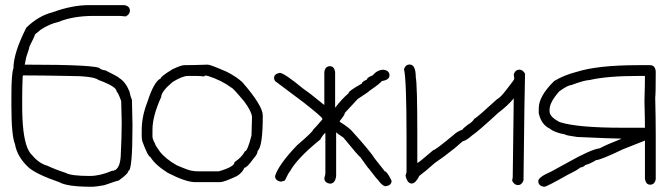

<svg xmlns="http://www.w3.org/2000/svg" viewBox="-20 -709 2540 731"><path d="M318.4 -689.5H453.1Q474.6 -686 474.6 -668Q474.6 -654.8 459 -646.5L435.5 -648.4H335.9Q257.8 -648.4 201.2 -625Q167.5 -617.7 134.8 -595.7L113.3 -578.1Q113.3 -573.2 91.8 -531.2Q91.8 -524.9 80.1 -492.2L74.2 -462.9Q357.9 -462.9 361.3 -447.3Q371.1 -441.4 380.9 -441.4Q433.1 -415.5 433.6 -412.1Q457.5 -397.9 472.7 -361.3Q476.6 -342.3 482.4 -328.1Q484.4 -247.1 484.4 -232.4Q484.4 -58.6 468.8 -58.6Q468.8 -47.9 431.6 -21.5Q427.2 -21.5 377 -3.9Q342.3 2 334 2H326.2Q235.8 2 205.1 -15.6Q117.2 -45.9 87.9 -72.3Q44.9 -112.8 37.1 -160.2Q23.4 -192.4 23.4 -306.6V-343.8Q23.4 -429.7 31.2 -449.2Q31.2 -506.8 80.1 -603.5Q125.5 -648.4 179.7 -662.1Q254.4 -689.5 318.4 -689.5ZM68.4 -421.9Q68.4 -419.9 66.4 -419.9Q64.5 -370.6 64.5 -341.8V-304.7Q64.5 -195.3 84 -146.5Q93.3 -125.5 101.6 -119.1Q127.9 -86.9 160.2 -78.1Q193.4 -62.5 230.5 -50.8Q249.5 -39.1 322.3 -39.1Q360.8 -39.1 406.2 -58.6Q435.1 -58.6 439.5 -111.3Q443.4 -191.9 443.4 -242.2Q441.4 -309.6 441.4 -324.2Q431.6 -352.5 423.8 -361.3Q423.8 -379.4 355.5 -404.3Q336.4 -419.9 238.3 -419.9Q133.3 -421.9 68.4 -421.9Z M771.5 -462.9Q780.8 -462.9 843.8 -435.5Q879.9 -417 902.3 -396.5Q980.5 -306.6 980.5 -269.5Q980.5 -150.4 960.9 -134.8Q960.9 -122.1 945.3 -105.5Q920.4 -70.3 910.2 -70.3Q904.8 -53.7 882.8 -39.1Q833 -15.6 818.4 -15.6H722.7Q687.5 -15.6 619.1 -50.8Q570.3 -81.5 552.7 -111.3Q543.9 -111.3 521.5 -171.9Q519.5 -182.6 519.5 -189.5V-212.9Q519.5 -265.6 541 -320.3Q566.4 -399.4 591.8 -410.2Q591.8 -418 636.7 -445.3Q669.4 -460.9 681.6 -460.9H683.6Q711.9 -460.9 771.5 -462.9ZM757.8 -418Q738.3 -419.9 728.5 -419.9H695.3Q674.3 -419.9 636.7 -396.5Q593.8 -360.4 593.8 -339.8Q560.5 -267.1 560.5 -214.8V-189.5Q560.5 -179.2 570.3 -162.1Q570.3 -156.7 587.9 -132.8Q608.9 -105 652.3 -80.1Q701.7 -58.6 712.9 -58.6Q718.8 -56.6 740.2 -56.6H812.5Q873 -73.7 873 -91.8Q901.9 -111.3 912.1 -132.8Q922.4 -132.8 937.5 -193.4Q939.5 -260.7 939.5 -263.7Q938 -284.7 910.2 -322.3Q866.2 -375 861.3 -375Q824.7 -402.8 771.5 -419.9Q767.1 -419.9 763.7 -421.9Q757.8 -419.9 757.8 -418Z M1236.3 -457Q1252 -457 1255.9 -435.5V-298.8Q1282.2 -333 1306.6 -353.5Q1306.6 -362.8 1357.4 -390.6Q1357.4 -397.5 1377 -406.2Q1377 -413.6 1398.4 -421.9Q1417 -443.4 1439.5 -443.4H1441.4Q1462.9 -439.9 1462.9 -421.9Q1462.9 -404.8 1433.6 -400.4Q1428.7 -392.1 1386.7 -363.3Q1386.7 -361.3 1341.8 -332L1293 -279.3Q1293 -272 1273.4 -248Q1273.4 -244.1 1275.4 -244.1Q1312.5 -221.2 1326.2 -203.1Q1387.7 -135.3 1408.2 -103.5L1445.3 -56.6Q1453.1 -56.6 1470.7 -21.5V-19.5Q1470.7 -3.9 1449.2 0Q1435.5 0 1418 -25.4Q1416 -25.4 1384.8 -66.4Q1382.8 -66.4 1351.6 -111.3Q1347.7 -111.3 1287.1 -185.5Q1265.1 -199.7 1259.8 -205.1V-39.1Q1256.3 -9.8 1236.3 -9.8Q1214.8 -13.2 1214.8 -31.2Q1218.8 -43.9 1218.8 -48.8V-203.1Q1210.9 -198.2 1199.2 -177.7Q1110.8 -106 1084 -56.6Q1078.6 -51.8 1064.5 -21.5L1050.8 -17.6H1048.8Q1027.3 -21 1027.3 -39.1Q1041.5 -83.5 1111.3 -156.2Q1171.9 -208 1171.9 -214.8Q1183.6 -226.6 1207 -253.9V-257.8Q1205.1 -264.6 1136.7 -318.4L1027.3 -400.4Q1023.4 -406.7 1023.4 -412.1Q1023.4 -427.7 1044.9 -431.6Q1061.5 -431.6 1134.8 -371.1Q1166.5 -349.1 1212.9 -310.5H1214.8V-435.5Q1218.3 -457 1236.3 -457Z M1539.6 -463.4Q1563 -463.4 1563 -414.6Q1568.8 -387.2 1568.8 -199.7V-88.4Q1572.8 -88.4 1629.4 -137.2Q1637.2 -137.2 1707.5 -195.8Q1720.7 -208.5 1740.7 -215.3Q1740.7 -218.8 1762.2 -234.9Q1778.3 -244.1 1785.6 -256.3Q1798.8 -263.7 1871.6 -330.6Q1885.7 -337.9 1906.7 -365.7Q1938 -405.3 1938 -408.7L1936 -426.3Q1942.4 -443.8 1957.5 -443.8Q1970.7 -443.8 1979 -428.2Q1977.1 -372.1 1973.1 -22Q1966.8 -4.4 1951.7 -4.4Q1938.5 -4.4 1930.2 -20Q1930.2 -25.9 1932.1 -33.7L1936 -334.5Q1913.1 -306.6 1877.4 -279.8Q1797.9 -206.5 1777.8 -193.8Q1756.3 -174.3 1740.7 -170.4L1711.4 -145Q1670.9 -112.3 1635.3 -88.4Q1598.1 -55.2 1576.7 -39.6Q1562 -10.3 1547.4 -10.3Q1531.2 -10.3 1523.9 -39.6L1527.8 -53.2V-184.1Q1527.8 -408.2 1518.1 -445.8Q1524.4 -463.4 1539.6 -463.4Z M2410.2 -460.9H2455.1Q2474.1 -460.9 2476.6 -437.5Q2476.6 -348.6 2474.6 -337.9Q2476.6 -258.8 2476.6 -193.4V-27.3Q2473.1 -5.9 2455.1 -5.9Q2439.5 -5.9 2435.5 -27.3V-173.8L2351.6 -140.6Q2266.1 -99.6 2250 -99.6Q2227.1 -85.4 2207 -80.1Q2207 -75.2 2187.5 -70.3Q2185.5 -65.4 2140.6 -43Q2061 2 2052.7 2H2050.8Q2029.3 -1.5 2029.3 -19.5Q2029.3 -34.7 2080.1 -56.6L2140.6 -89.8Q2230.5 -140.6 2263.7 -144.5Q2288.6 -158.2 2343.8 -179.7V-181.6H2330.1Q2310.5 -181.6 2177.7 -187.5Q2133.8 -193.4 2130.9 -197.3Q2090.3 -204.6 2074.2 -218.8Q2046.9 -231 2035.2 -263.7L2031.2 -277.3V-296.9Q2031.2 -342.8 2089.8 -400.4Q2125.5 -422.4 2175.8 -435.5Q2256.3 -460.9 2410.2 -460.9ZM2072.3 -291V-285.2Q2072.3 -263.7 2111.3 -244.1Q2177.2 -222.7 2349.6 -222.7H2435.5Q2435.5 -253.4 2433.6 -324.2Q2435.5 -384.8 2435.5 -419.9H2410.2Q2292 -419.9 2224.6 -404.3Q2205.1 -403.8 2154.3 -384.8Q2142.1 -384.8 2109.4 -361.3Q2072.3 -319.8 2072.3 -291Z"/></svg>

Font: CEF Fonts CJK Mono
Style: Regular
Weight: 400
Designer: PartyBoss (派对大魔王)
Version: Release 2.25